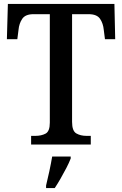

<svg xmlns="http://www.w3.org/2000/svg" viewBox="-20 -734 621 975"><path d="M138 0V-44H159Q190 -44 211.5 -55.5Q233 -67 233 -111V-662H150Q109 -662 93 -638.5Q77 -615 74 -582L68 -535H15L20 -714H561L565 -535H513L507 -582Q504 -615 488 -638.5Q472 -662 430 -662H346V-115Q346 -69 367.5 -56.5Q389 -44 420 -44H441V0ZM214 208Q222 176 230.5 136Q239 96 245 61H339V71Q331 92 317 119Q303 146 287.5 173Q272 200 258 221H214Z"/></svg>

Font: Noto Serif Sinhala SemiCondensed Medium
Style: Regular
Weight: 500
Width: 4
Designer: Jelle Bosma - Monotype Design Team
Foundry: Monotype Imaging Inc.
Version: Version 2.007; ttfautohint (v1.8.4.7-5d5b)